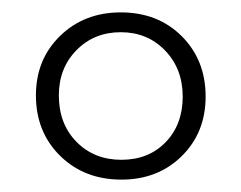

<svg xmlns="http://www.w3.org/2000/svg" viewBox="-20 -683 389 310"><path d="M176 -393Q116 -393 77 -431.5Q38 -470 38 -529Q38 -587 77 -625Q116 -663 175 -663Q235 -663 273.5 -624.5Q312 -586 312 -527Q312 -469 273.5 -431Q235 -393 176 -393ZM75 -529Q75 -483 103.5 -454Q132 -425 176 -425Q220 -425 247.5 -453.5Q275 -482 275 -527Q275 -572 246.5 -601.5Q218 -631 175 -631Q132 -631 103.5 -602Q75 -573 75 -529Z"/></svg>

Font: EauTest Light
Style: Regular
Weight: 300
Designer: Christian Thalmann (Catharsis Fonts)
Version: Version 0.001;PS 000.001;hotconv 1.0.88;makeotf.lib2.5.64775